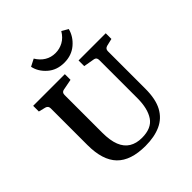

<svg xmlns="http://www.w3.org/2000/svg" viewBox="-204 -884 1029 1029"><g transform="rotate(-45 310.0 -369.5)"><path d="M585 -570V-527L543 -517Q525 -512 525 -494V-209Q525 -131 499.5 -83.5Q474 -36 425.5 -14Q377 8 309 8Q198 8 145 -46.5Q92 -101 92 -216V-494Q92 -512 75 -517L35 -527V-570H275V-527L213 -515Q195 -512 195 -492V-207Q195 -147 210 -109.5Q225 -72 254.5 -54Q284 -36 326 -36Q399 -36 429 -80.5Q459 -125 459 -204V-493Q459 -513 442 -516L379 -527V-570ZM317 -615Q260 -615 222 -648.5Q184 -682 175 -726L216 -747Q234 -717 260.5 -701Q287 -685 320 -685Q351 -685 378.5 -700Q406 -715 425 -747L461 -726Q449 -680 410.5 -647.5Q372 -615 317 -615Z"/></g></svg>

Font: Rasa Medium
Style: Regular
Weight: 500
Designer: Anna Giedrys (Yrsa+Rasa design), David Brezina (Yrsa art-direction, Rasa art-direction, design)
Foundry: Rosetta Type Foundry
Version: Version 2.004